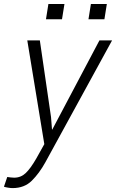

<svg xmlns="http://www.w3.org/2000/svg" viewBox="-55 -731 583 964"><path d="M201.2 -143.1 206.1 -80.6H207.5L444.3 -528.3H507.8L172.4 84.5Q142.1 139.2 104.7 176.3Q67.4 213.4 7.8 213.4Q-1 213.4 -14.6 211.2Q-28.3 209 -35.2 206.5L-18.6 157.7Q-12.7 158.7 -1 159.9Q10.7 161.1 16.1 161.1Q49.8 161.1 74.2 137.9Q98.6 114.7 127.4 64.5L167.5 -7.3L82 -528.3H145ZM469.2 -634.3H389.2L401.4 -710.9H481.4ZM256.3 -634.3H175.8L188 -710.9H268.6Z"/></svg>

Font: Franko
Style: Light Italic
Weight: 300
Designer: Google
Version: Version 1.200310; 2013